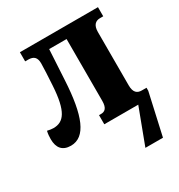

<svg xmlns="http://www.w3.org/2000/svg" viewBox="-176 -655 919 984"><g transform="rotate(-30 283.5 -163.0)"><path d="M74 10C161 10 203 -93 214 -298L224 -475H327V-109C327 -67 311 -54 288 -54H276V0H477L398 210H502L557 -36V-54H529C503 -54 484 -67 484 -110V-426C484 -467 503 -482 529 -482H548V-536H86V-482H104C137 -482 152 -467 152 -432C152 -417 149 -341 146 -303C137 -156 102 -113 41 -113C30 -113 18 -115 5 -118C1 -101 0 -85 0 -71C0 -19 24 10 74 10Z"/></g></svg>

Font: Noto Serif Condensed ExtraBold
Style: Regular
Weight: 800
Width: 3
Designer: Monotype Design Team
Foundry: Monotype Imaging Inc.
Version: Version 2.013